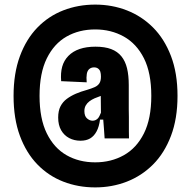

<svg xmlns="http://www.w3.org/2000/svg" viewBox="-20 -693 830 835"><path d="M394 122Q320 122 255.5 97Q191 72 142.5 22Q94 -28 66.5 -102.5Q39 -177 39 -276Q39 -374 66.5 -448.5Q94 -523 142.5 -573Q191 -623 255.5 -648Q320 -673 394 -673Q467 -673 531.5 -648Q596 -623 645.5 -573.5Q695 -524 723.5 -449.5Q752 -375 752 -276Q752 -177 723.5 -102Q695 -27 645.5 22.5Q596 72 531.5 97Q467 122 394 122ZM394 13Q463 13 518.5 -18Q574 -49 606 -113Q638 -177 638 -276Q638 -376 606 -439.5Q574 -503 518.5 -534Q463 -565 394 -565Q324 -565 269.5 -534Q215 -503 183.5 -439Q152 -375 152 -276Q152 -177 183.5 -113Q215 -49 269.5 -18Q324 13 394 13ZM383 -168Q390 -168 396 -171Q402 -174 406 -178.5Q410 -183 413 -189.5Q416 -196 419 -203L418 -299L443 -286Q431 -280 417.5 -275.5Q404 -271 391.5 -265.5Q379 -260 369 -252.5Q359 -245 353 -234.5Q347 -224 347 -210Q347 -188 358.5 -178Q370 -168 383 -168ZM330 -81Q303 -81 281 -92.5Q259 -104 246 -126.5Q233 -149 233 -182Q233 -211 243 -230.5Q253 -250 270.5 -263Q288 -276 310 -285.5Q332 -295 358 -302Q378 -308 391.5 -314Q405 -320 412 -330.5Q419 -341 419 -360Q419 -372 416.5 -380.5Q414 -389 407 -394.5Q400 -400 389 -400Q377 -400 368.5 -393Q360 -386 357.5 -371.5Q355 -357 357 -335L246 -340Q243 -376 250.5 -403Q258 -430 277.5 -450Q297 -470 326.5 -480Q356 -490 395 -490Q436 -490 463.5 -479.5Q491 -469 508 -448Q525 -427 532.5 -396Q540 -365 540 -323V-217Q540 -201 540.5 -184.5Q541 -168 540.5 -152Q540 -136 540.5 -120.5Q541 -105 541 -91H435Q434 -114 432 -134.5Q430 -155 429 -173H415Q411 -142 400 -121.5Q389 -101 372 -91Q355 -81 330 -81Z"/></svg>

Font: Bricolage Grotesque 24pt Condensed
Style: Bold
Weight: 700
Width: 3
Designer: Mathieu Triay
Foundry: Atelier Triay
Version: Version 1.001;gftools[0.9.33.dev8+g029e19f]